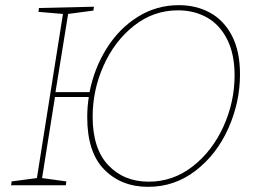

<svg xmlns="http://www.w3.org/2000/svg" viewBox="-20 -718 1014 744"><path d="M910 -430Q910 -322 865 -221Q820 -120 738.5 -57Q657 6 554 6Q450 6 384 -61Q318 -128 318 -264Q318 -303 324 -342H193L143 -28L237 -15L235 0H23L25 -15L123 -28L224 -664L129 -672L131 -687L344 -692L342 -677L244 -664L195 -361H327Q345 -453 393 -530Q441 -607 513.5 -652.5Q586 -698 673 -698Q740 -698 793.5 -669Q847 -640 878.5 -580Q910 -520 910 -430ZM889 -426Q889 -509 860 -566Q831 -623 781.5 -650.5Q732 -678 670 -678Q575 -678 499.5 -618.5Q424 -559 381.5 -464Q339 -369 339 -266Q339 -142 399.5 -78Q460 -14 556 -14Q651 -14 727 -73.5Q803 -133 846 -228Q889 -323 889 -426Z"/></svg>

Font: Bitter Pro Thin
Style: Italic
Weight: 250
Italic angle: -9°
Designer: Sol Matas, and Bitter project Authors
Foundry: Sol Matas
Version: Version 1.010